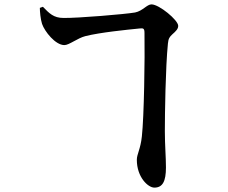

<svg xmlns="http://www.w3.org/2000/svg" viewBox="-20 -802 1040 877"><path d="M628 -179C622 -121 605 -98 605 -72C605 7 656 55 685 55C723 55 738 26 738 -37C738 -85 733 -139 733 -203C733 -281 736 -494 747 -603C749 -626 755 -634 767 -645C784 -660 794 -670 794 -684C794 -710 707 -782 672 -782C651 -782 632 -752 597 -745C551 -737 335 -719 270 -720C225 -720 205 -741 176 -771L162 -766C162 -749 165 -715 172 -693C184 -658 233 -596 274 -596C296 -596 334 -628 370 -637C438 -654 558 -666 618 -672C635 -674 640 -672 640 -651C642 -534 638 -270 628 -179Z"/></svg>

Font: Noto Serif CJK JP
Style: Bold
Weight: 700
Designer: Ryoko NISHIZUKA 西塚涼子 (kana & ideographs); Frank Grießhammer (Latin, Greek & Cyrillic); Wenlong ZHANG 张文龙 (bopomofo); San
Foundry: Adobe Systems Incorporated
Version: Version 1.000;PS 1;hotconv 16.6.53;makeotf.lib2.5.65590